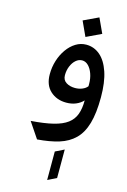

<svg xmlns="http://www.w3.org/2000/svg" viewBox="-168 -993 881 1333"><g transform="rotate(15 272.0 -326.0)"><path d="M173.2 12 97.2 -100.8Q193.6 -107.8 256.8 -123.4Q320 -139 356.4 -166.4Q392.7 -193.8 407.8 -235.4Q422.8 -277 422.8 -335.2Q401.8 -312.7 371.4 -299.9Q340.9 -287 302.2 -287Q233.2 -287 187.3 -328.9Q141.4 -370.8 141.4 -448.4Q141.4 -499.8 156.2 -546.9Q171 -594 197.6 -631.4Q224.1 -668.7 259.2 -690.4Q294.3 -712 334.6 -712Q390.5 -712 433.7 -675.2Q476.9 -638.5 501.6 -565.6Q526.2 -492.8 526.2 -385Q526.2 -271.1 504.7 -196.8Q483.2 -122.4 439.2 -79.1Q395.3 -35.7 329.1 -15.2Q262.9 5.3 173.2 12ZM314 266V61.2L377.2 30V234.8ZM334.8 -401Q363 -401 386.8 -410.9Q410.5 -420.8 422.8 -437.2V-454.4Q422.8 -493 411.1 -526Q399.5 -559 379.6 -579.1Q359.6 -599.2 334.6 -599.2Q310.2 -599.2 289.7 -581.2Q269.2 -563.3 257 -533.6Q244.8 -504 244.8 -469Q244.8 -434.5 271.1 -417.8Q297.4 -401 334.8 -401ZM313.6 -762 265 -867.8 372.4 -918.4 421 -813Z"/></g></svg>

Font: Overpass
Style: Italic
Weight: 400
Italic angle: -10°
Designer: Delve Withrington, Dave Bailey, Thomas Jockin
Foundry: Delve Fonts LLC
Version: Version 4.000